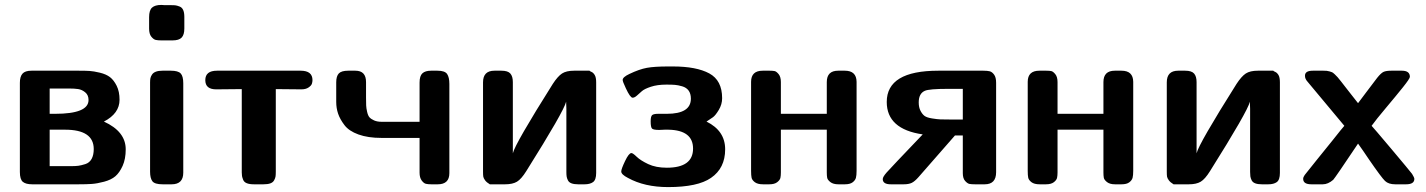

<svg xmlns="http://www.w3.org/2000/svg" viewBox="-20 -743 5748 774"><path d="M60.1 -49.8V-409.2Q60.1 -434.1 70.6 -446Q81.1 -458 106.9 -458H298.8Q324.7 -458 340.8 -457Q356.9 -456.1 382.6 -450Q408.2 -443.8 423.6 -431.9Q439 -419.9 450.4 -397Q461.9 -374 461.9 -340.8Q461.9 -285.6 398.9 -252.9Q486.8 -212.9 486.8 -141.1Q486.8 -102.1 474.4 -74.5Q461.9 -46.9 445.1 -32.5Q428.2 -18.1 399.7 -10.5Q371.1 -2.9 350.1 -1.5Q329.1 0 295.9 0H109.9Q84 0 72 -10Q60.1 -20 60.1 -49.8ZM180.2 -73.2H265.1Q284.2 -73.2 295.7 -74.7Q307.1 -76.2 324 -81.5Q340.8 -86.9 349.4 -102.5Q357.9 -118.2 357.9 -142.1Q357.9 -220.2 242.2 -220.2H180.2ZM180.2 -284.2H202.1Q336.9 -284.2 336.9 -339.8Q336.9 -359.9 323.5 -370.8Q310.1 -381.8 294.9 -384Q279.8 -386.2 257.8 -386.2H180.2Z M581.1 -627.9V-673.8Q581.1 -701.7 593 -712.4Q605 -723.1 629.9 -723.1Q632.8 -723.1 637 -722.7Q641.1 -722.2 644 -722.2H670.9Q683.1 -722.2 689 -721.2Q694.8 -720.2 704.3 -716.6Q713.9 -712.9 718.5 -702.4Q723.1 -691.9 723.1 -674.8V-627.9Q723.1 -603 712.4 -591.6Q701.7 -580.1 674.8 -580.1H631.8Q616.7 -580.1 607.9 -582Q599.1 -584 590.1 -595Q581.1 -606 581.1 -627.9ZM585 -50.8V-411.1Q585 -420.9 586.4 -428Q587.9 -435.1 593 -442.6Q598.1 -450.2 608.6 -454.1Q619.1 -458 634.8 -458H668.9Q697.8 -458 708.3 -447Q718.8 -436 718.8 -407.2V-46.9Q718.8 0 671.9 0H635.7Q603.5 0 594.2 -12.5Q585 -24.9 585 -50.8Z M807.6 -419.9Q807.6 -458 855 -458H1191.9Q1239.7 -458 1239.7 -419.9Q1239.7 -413.1 1237.3 -405.5Q1234.9 -397.9 1223.9 -390.4Q1212.9 -382.8 1194.8 -382.8Q1111.8 -383.8 1091.8 -383.8V-51.8Q1091.8 -38.6 1090.8 -31.7Q1089.8 -24.9 1085.2 -16.4Q1080.6 -7.8 1070.1 -3.9Q1059.6 0 1042 0H1003.9Q985.8 0 974.9 -4.4Q963.9 -8.8 960.2 -18.3Q956.5 -27.8 955.6 -33.4Q954.6 -39.1 954.6 -47.9V-383.8Q934.6 -383.8 851.6 -382.8Q807.6 -382.8 807.6 -419.9Z M1335.4 -332V-411.1Q1335.4 -436 1345.9 -447Q1356.4 -458 1383.8 -458H1412.6Q1455.6 -458 1455.6 -412.1V-350.1Q1455.6 -329.1 1456.1 -318.1Q1456.5 -307.1 1460 -292Q1463.4 -276.9 1469.5 -270Q1475.6 -263.2 1488 -257.6Q1500.5 -252 1518.6 -252H1671.4V-410.2Q1671.4 -437 1682.9 -447.5Q1694.3 -458 1717.8 -458H1743.7Q1773.4 -458 1782.5 -444.6Q1791.5 -431.2 1791.5 -404.8V-44.9Q1791.5 0 1744.6 0H1718.8Q1705.6 0 1697 -2Q1688.5 -3.9 1679.9 -15.4Q1671.4 -26.9 1671.4 -46.9V-187H1518.6Q1463.4 -187 1425 -200.9Q1386.7 -214.8 1368.7 -238.5Q1350.6 -262.2 1343 -284.7Q1335.4 -307.1 1335.4 -332Z M1927.2 -51.8V-411.1Q1927.2 -458 1973.1 -458H2001.5Q2027.3 -458 2037.4 -446.5Q2047.4 -435.1 2047.4 -412.1V-125Q2056.2 -163.1 2208.5 -404.8Q2228.5 -435.5 2245.8 -446.8Q2263.2 -458 2294.4 -458H2356.4Q2357.4 -456.1 2364.5 -453.1Q2371.6 -450.2 2377.4 -440.7Q2383.3 -431.2 2383.3 -411.1V-45.9Q2383.3 -18.1 2370.8 -9Q2358.4 0 2336.4 0H2310.5Q2294.4 0 2283.9 -3.9Q2273.4 -7.8 2269.3 -16.4Q2265.1 -24.9 2264.2 -32Q2263.2 -39.1 2263.2 -49.8V-304.2Q2263.2 -309.1 2262.7 -318.6Q2262.2 -328.1 2262.2 -333Q2253.4 -294.9 2101.6 -53.2Q2081.5 -21 2064 -10.5Q2046.4 0 2016.1 0H1954.6Q1941.4 -7.8 1935.3 -16.4Q1929.2 -24.9 1928.2 -31.2Q1927.2 -37.6 1927.2 -51.8Z M2484.4 -51.8Q2484.4 -61.5 2499.8 -93.8Q2515.1 -126 2525.4 -126Q2531.2 -126 2546.6 -111.1Q2562 -96.2 2593 -81.5Q2624 -66.9 2668 -66.9Q2773.9 -66.9 2773.9 -144Q2773.9 -218.3 2674.3 -220.2H2659.2Q2656.2 -220.2 2648.2 -219.7Q2640.1 -219.2 2637.2 -219.2Q2614.3 -219.2 2608.6 -224.6Q2603 -230 2603 -253.9Q2603 -273.9 2609.1 -279.1Q2615.2 -284.2 2633.3 -284.2H2668Q2765.1 -284.2 2765.1 -345.2Q2765.1 -365.2 2756.1 -377.7Q2747.1 -390.1 2730.2 -395Q2713.4 -399.9 2700.7 -400.9Q2688 -401.9 2668 -401.9H2666Q2629.9 -401.9 2604 -393.3Q2578.1 -384.8 2567.6 -375.5Q2557.1 -366.2 2547.6 -357.7Q2538.1 -349.1 2530.3 -349.1Q2520.5 -349.1 2502.9 -387.2Q2489.7 -415 2490.2 -420.9Q2490.2 -432.1 2517.1 -444.8Q2557.1 -463.9 2587.6 -469.5Q2618.2 -475.1 2674.3 -475.1H2692.4Q2787.6 -475.1 2839.4 -447Q2891.1 -418.9 2891.1 -347.2Q2891.1 -322.3 2877.7 -300Q2864.3 -277.8 2854.2 -270.5Q2844.2 -263.2 2828.1 -252.9Q2903.3 -215.8 2903.3 -141.1Q2903.3 -64.9 2846.2 -25.9Q2793 11.2 2673.3 11.2Q2578.1 11.2 2511.2 -25.9Q2484.4 -39.6 2484.4 -51.8Z M3007.8 -54.2V-413.1Q3007.8 -458 3054.7 -458H3083Q3095.2 -458 3102.5 -456.5Q3109.9 -455.1 3118.9 -444.1Q3127.9 -433.1 3127.9 -412.1V-284.2H3313V-412.1Q3313 -458 3358.9 -458H3385.7Q3432.6 -458 3433.1 -413.1V-54.2Q3433.1 -36.1 3430.4 -26.1Q3427.7 -16.1 3417.2 -8.1Q3406.7 0 3385.7 0H3359.9Q3338.9 0 3327.4 -9Q3315.9 -18.1 3314.5 -26.6Q3313 -35.2 3313 -47.9V-220.2H3127.9V-47.9Q3127.9 -34.7 3126 -25.9Q3124 -17.1 3113 -8.5Q3102.1 0 3081.1 0H3056.2Q3034.2 0 3022.9 -8.5Q3011.7 -17.1 3009.8 -26.6Q3007.8 -36.1 3007.8 -54.2Z M3538.6 -21Q3538.6 -29.8 3554 -47.4Q3569.3 -64.9 3699.7 -201.2Q3554.7 -222.2 3554.7 -332Q3554.7 -458 3762.7 -458H3944.3Q3960.4 -458 3970 -455.6Q3979.5 -453.1 3987.5 -442.1Q3995.6 -431.2 3995.6 -409.2V-48.8Q3995.6 0 3949.7 0H3910.6Q3896.5 0 3888.4 -1.5Q3880.4 -2.9 3870.8 -13.4Q3861.3 -23.9 3861.3 -44.9V-196.8H3829.6Q3815.4 -180.7 3682.6 -28.8Q3667.5 -11.7 3655.5 -5.9Q3643.6 0 3622.6 0H3571.3Q3538.6 0 3538.6 -21ZM3683.6 -330.1Q3683.6 -310.1 3690.9 -296.1Q3698.2 -282.2 3707.3 -275.6Q3716.3 -269 3737.3 -265.6Q3758.3 -262.2 3771 -261.7Q3783.7 -261.2 3811.5 -261.2H3861.3V-384.8H3801.3Q3726.1 -384.8 3708.5 -377Q3683.6 -366.2 3683.6 -330.1Z M4123 -54.2V-413.1Q4123 -458 4169.9 -458H4198.2Q4210.4 -458 4217.8 -456.5Q4225.1 -455.1 4234.1 -444.1Q4243.2 -433.1 4243.2 -412.1V-284.2H4428.2V-412.1Q4428.2 -458 4474.1 -458H4501Q4547.9 -458 4548.3 -413.1V-54.2Q4548.3 -36.1 4545.7 -26.1Q4543 -16.1 4532.5 -8.1Q4522 0 4501 0H4475.1Q4454.1 0 4442.6 -9Q4431.2 -18.1 4429.7 -26.6Q4428.2 -35.2 4428.2 -47.9V-220.2H4243.2V-47.9Q4243.2 -34.7 4241.2 -25.9Q4239.3 -17.1 4228.3 -8.5Q4217.3 0 4196.3 0H4171.4Q4149.4 0 4138.2 -8.5Q4127 -17.1 4125 -26.6Q4123 -36.1 4123 -54.2Z M4683.6 -51.8V-411.1Q4683.6 -458 4729.5 -458H4757.8Q4783.7 -458 4793.7 -446.5Q4803.7 -435.1 4803.7 -412.1V-125Q4812.5 -163.1 4964.8 -404.8Q4984.9 -435.5 5002.2 -446.8Q5019.5 -458 5050.8 -458H5112.8Q5113.8 -456.1 5120.8 -453.1Q5127.9 -450.2 5133.8 -440.7Q5139.6 -431.2 5139.6 -411.1V-45.9Q5139.6 -18.1 5127.2 -9Q5114.7 0 5092.8 0H5066.9Q5050.8 0 5040.3 -3.9Q5029.8 -7.8 5025.6 -16.4Q5021.5 -24.9 5020.5 -32Q5019.5 -39.1 5019.5 -49.8V-304.2Q5019.5 -309.1 5019 -318.6Q5018.6 -328.1 5018.6 -333Q5009.8 -294.9 4857.9 -53.2Q4837.9 -21 4820.3 -10.5Q4802.7 0 4772.5 0H4710.9Q4697.8 -7.8 4691.7 -16.4Q4685.5 -24.9 4684.6 -31.2Q4683.6 -37.6 4683.6 -51.8Z M5233.4 -22Q5233.4 -28.8 5239.5 -37.4Q5245.6 -45.9 5289.6 -100.1Q5325.7 -145 5351.6 -176.8Q5391.6 -227.5 5399.4 -235.8Q5391.6 -245.6 5251.5 -413.1Q5240.2 -425.3 5240.7 -438Q5240.7 -458 5272.5 -458H5315.4Q5323.2 -458 5328.4 -457.5Q5333.5 -457 5340.1 -455.1Q5346.7 -453.1 5350.1 -451.7Q5353.5 -450.2 5360.6 -443.6Q5367.7 -437 5372.1 -431.9Q5376.5 -426.8 5386 -414.8Q5395.5 -402.8 5403.1 -392.8Q5410.6 -382.8 5426 -363.5Q5441.4 -344.2 5454.6 -327.1Q5457.5 -331.1 5462.9 -338.1Q5468.3 -345.2 5487.3 -370.6Q5506.3 -396 5531.7 -429.2Q5546.9 -448.2 5557.1 -453.1Q5567.4 -458 5588.4 -458H5631.3Q5663.6 -458 5663.6 -433.1Q5663.6 -426.3 5635.5 -391.1Q5607.4 -356 5566.9 -307.9Q5526.4 -259.8 5509.3 -235.8Q5516.1 -229 5588.9 -142.6Q5661.6 -56.2 5672.4 -42Q5681.2 -27.8 5681.6 -22Q5681.6 0 5648.4 0H5604.5Q5577.6 0 5563.5 -13.4Q5549.3 -26.9 5499.5 -99.1Q5472.7 -139.2 5454.6 -164.1Q5362.8 -26.9 5354.5 -18.1Q5333.5 0 5312.5 0H5266.6Q5233.4 0 5233.4 -22Z"/></svg>

Font: CMU Sans Serif
Style: Bold
Weight: 700
Version: Version 0.7.0